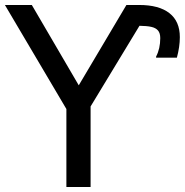

<svg xmlns="http://www.w3.org/2000/svg" viewBox="-25 -747 739 767"><path d="M531.2 -727.1Q609.9 -727.1 651.6 -694.6Q693.4 -662.1 693.4 -598.6Q693.4 -560.1 681.6 -516.6H598.6V-521Q615.2 -552.7 615.2 -594.7Q615.2 -614.7 606.2 -625.2Q597.2 -635.7 579.6 -639.6Q562 -643.6 532.2 -644L336.9 -321.8V0H240.2V-311.5L-5.4 -727.1H102.1L289.6 -406.2L480 -727.1Z"/></svg>

Font: SG Kara Bold
Style: Regular
Weight: 400
Designer: Damoon Khanjanzadeh
Version: Version 1.000